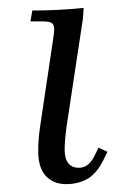

<svg xmlns="http://www.w3.org/2000/svg" viewBox="-20 -466 315 493"><path d="M58.1 -411.1 63 -439Q131.8 -439 194.8 -445.8L192.9 -418L150.9 -141.1Q146 -104.5 146 -82Q146 -35.2 183.1 -35.2Q207 -35.2 222.2 -64.9L232.9 -86.9L255.9 -76.2L245.1 -54.2Q227.1 -19 203.4 -6.1Q179.7 6.8 149.9 6.8Q117.2 6.8 97.7 -14.2Q78.1 -35.2 78.1 -78.1Q78.1 -107.9 83 -141.1L116.2 -363.8Q119.1 -380.9 119.1 -391.1Q119.1 -402.8 112.8 -407Q106.4 -411.1 88.9 -411.1Z"/></svg>

Font: Dihjauti S
Style: Italic
Weight: 400
Italic angle: -9°
Designer: T. Christopher White
Version: Version 3.0.0